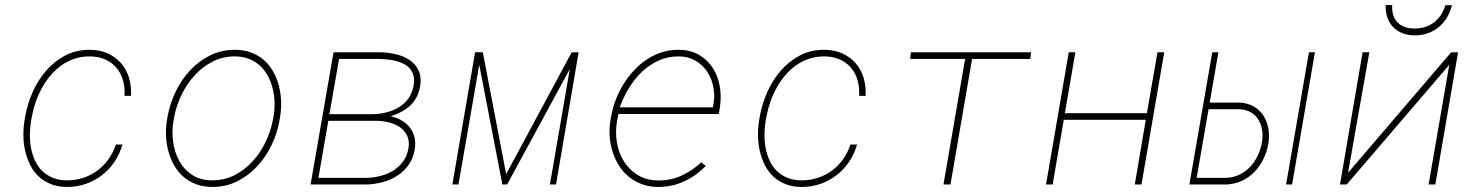

<svg xmlns="http://www.w3.org/2000/svg" viewBox="-20 -737 5909 767"><path d="M248 -16.6Q282.7 -16.6 313.5 -26.9Q344.2 -37.1 369.4 -55.9Q394.5 -74.7 413.3 -101.1Q432.1 -127.4 442.9 -159.7H469.2Q458.5 -122.1 437.5 -90.8Q416.5 -59.6 387.7 -37.4Q358.9 -15.1 323.5 -2.7Q288.1 9.8 248.5 9.8Q212.4 9.8 184.3 -1.2Q156.2 -12.2 135.5 -31.2Q114.7 -50.3 101.6 -75.9Q88.4 -101.6 81.3 -130.9Q74.2 -160.2 73.5 -191.7Q72.8 -223.1 77.6 -253.9L81.1 -274.4Q89.8 -322.8 110.8 -369.9Q131.8 -417 164.1 -454.3Q196.3 -491.7 239.7 -514.9Q283.2 -538.1 337.4 -538.1Q377.9 -538.1 409.7 -523.9Q441.4 -509.8 463.1 -485.1Q484.9 -460.4 495.1 -426.8Q505.4 -393.1 503.4 -354H477.5Q479.5 -387.7 471.2 -416.5Q462.9 -445.3 444.8 -466.6Q426.8 -487.8 399.7 -499.8Q372.6 -511.7 337.9 -511.7Q305.2 -511.7 277.1 -502.2Q249 -492.7 225.3 -475.8Q201.7 -459 182.4 -436.3Q163.1 -413.6 148.4 -387.2Q133.8 -360.8 123.5 -332Q113.3 -303.2 107.9 -274.4L104 -253.9Q99.6 -227.1 99.4 -199Q99.1 -170.9 104.2 -144.5Q109.4 -118.2 120.1 -95Q130.9 -71.8 148.4 -54.4Q166 -37.1 190.7 -26.9Q215.3 -16.6 248 -16.6Z M649.9 -274.4Q659.2 -323.7 681.9 -371.1Q704.6 -418.5 739 -455.6Q773.4 -492.7 818.6 -515.4Q863.8 -538.1 918 -538.1Q954.1 -538.1 982.9 -527.3Q1011.7 -516.6 1033.4 -497.8Q1055.2 -479 1070.1 -453.4Q1085 -427.7 1093 -398.4Q1101.1 -369.1 1102.8 -337.4Q1104.5 -305.7 1099.6 -274.4L1096.2 -253.9Q1087.4 -204.6 1064.7 -157.2Q1042 -109.9 1007.6 -72.8Q973.1 -35.6 928 -12.9Q882.8 9.8 828.6 9.8Q792.5 9.8 763.7 -1Q734.9 -11.7 713.1 -30.5Q691.4 -49.3 676.5 -75Q661.6 -100.6 653.3 -129.9Q645 -159.2 643.3 -190.9Q641.6 -222.7 646.5 -253.9ZM672.9 -253.9Q666 -212.9 671.6 -170.7Q677.2 -128.4 696 -94.2Q714.8 -60.1 747.6 -38.3Q780.3 -16.6 828.6 -16.6Q877 -16.6 917.2 -37.4Q957.5 -58.1 988.5 -91.8Q1019.5 -125.5 1040 -168Q1060.5 -210.4 1069.3 -253.9L1073.2 -274.4Q1077.6 -301.8 1076.7 -329.8Q1075.7 -357.9 1069.1 -384.3Q1062.5 -410.6 1050 -433.8Q1037.6 -457 1018.8 -474.4Q1000 -491.7 974.9 -501.7Q949.7 -511.7 918 -511.7Q870.1 -511.7 829.6 -491Q789.1 -470.2 758.1 -436.5Q727.1 -402.8 706.3 -360.4Q685.5 -317.9 676.8 -274.4Z M1220.7 0 1312.5 -528.3H1496.1Q1527.8 -527.8 1559.6 -520.8Q1591.3 -513.7 1615.2 -497.8Q1639.2 -481.9 1651.9 -456.1Q1664.6 -430.2 1658.2 -391.6Q1653.8 -366.7 1643.6 -347.9Q1633.3 -329.1 1618.2 -314.9Q1603 -300.8 1583.7 -290.5Q1564.5 -280.3 1542 -272.9L1543.9 -271.5Q1567.4 -266.1 1586.4 -254.6Q1605.5 -243.2 1617.9 -226.8Q1630.4 -210.4 1635.7 -189.2Q1641.1 -168 1637.2 -143.1Q1631.8 -106.4 1613.3 -79.8Q1594.7 -53.2 1567.9 -35.6Q1541 -18.1 1508.3 -9.3Q1475.6 -0.5 1441.9 0ZM1291.5 -254.4 1252 -26.4H1441.9Q1470.2 -26.9 1498 -33.7Q1525.9 -40.5 1549.1 -54.4Q1572.3 -68.4 1588.9 -90.1Q1605.5 -111.8 1611.3 -142.6Q1616.7 -172.4 1607.2 -193.4Q1597.7 -214.4 1579.1 -227.8Q1560.5 -241.2 1535.6 -247.6Q1510.7 -253.9 1485.8 -254.4ZM1295.9 -280.8H1467.8Q1495.6 -281.2 1522.5 -287.8Q1549.3 -294.4 1571.8 -307.6Q1594.2 -320.8 1610.1 -341.8Q1626 -362.8 1631.8 -393.1Q1636.2 -415 1632.6 -431.6Q1628.9 -448.2 1619.6 -460.2Q1610.4 -472.2 1596.4 -480Q1582.5 -487.8 1565.9 -492.4Q1549.3 -497.1 1531.2 -499Q1513.2 -501 1496.1 -501.5H1334.5Z M2002 -41.5 2263.7 -527.8 2291.5 -528.3 2201.2 0H2176.8L2256.3 -461.4L2005.9 0H1986.8L1894.5 -478L1811.5 0H1787.1L1877.9 -528.3H1908.7Z M2609.4 9.8Q2574.2 9.8 2544.9 -1Q2515.6 -11.7 2492.7 -30.3Q2469.7 -48.8 2453.6 -74Q2437.5 -99.1 2428 -128.2Q2418.5 -157.2 2415.8 -189.2Q2413.1 -221.2 2418 -252.9L2421.9 -274.4Q2427.7 -306.6 2439.9 -338.6Q2452.1 -370.6 2470.2 -399.9Q2488.3 -429.2 2511.5 -454.6Q2534.7 -480 2562.5 -498.5Q2590.3 -517.1 2622.1 -527.6Q2653.8 -538.1 2689.5 -538.1Q2736.3 -538.1 2770.5 -518.8Q2804.7 -499.5 2825.9 -467.8Q2847.2 -436 2854.7 -395.5Q2862.3 -355 2856.4 -312.5L2851.6 -281.7H2450.7L2449.2 -274.4L2444.8 -252.9Q2437.5 -210.9 2444.3 -168.7Q2451.2 -126.5 2472.2 -92.8Q2493.2 -59.1 2527.6 -37.8Q2562 -16.6 2608.9 -16.1Q2659.2 -15.6 2702.1 -35.2Q2745.1 -54.7 2781.2 -88.4L2799.3 -74.2Q2761.2 -34.7 2713.1 -12.5Q2665 9.8 2609.4 9.8ZM2689.9 -511.7Q2646 -511.7 2608.9 -494.1Q2571.8 -476.6 2542.2 -448Q2512.7 -419.4 2491 -382.8Q2469.2 -346.2 2455.6 -308.1H2827.6L2829.1 -314.5Q2836.4 -350.1 2830.3 -385.5Q2824.2 -420.9 2806.4 -448.7Q2788.6 -476.6 2759 -494.1Q2729.5 -511.7 2689.9 -511.7Z M3182.6 -16.6Q3217.3 -16.6 3248 -26.9Q3278.8 -37.1 3304 -55.9Q3329.1 -74.7 3347.9 -101.1Q3366.7 -127.4 3377.4 -159.7H3403.8Q3393.1 -122.1 3372.1 -90.8Q3351.1 -59.6 3322.3 -37.4Q3293.5 -15.1 3258.1 -2.7Q3222.7 9.8 3183.1 9.8Q3147 9.8 3118.9 -1.2Q3090.8 -12.2 3070.1 -31.2Q3049.3 -50.3 3036.1 -75.9Q3022.9 -101.6 3015.9 -130.9Q3008.8 -160.2 3008.1 -191.7Q3007.3 -223.1 3012.2 -253.9L3015.6 -274.4Q3024.4 -322.8 3045.4 -369.9Q3066.4 -417 3098.6 -454.3Q3130.9 -491.7 3174.3 -514.9Q3217.8 -538.1 3272 -538.1Q3312.5 -538.1 3344.2 -523.9Q3376 -509.8 3397.7 -485.1Q3419.4 -460.4 3429.7 -426.8Q3439.9 -393.1 3438 -354H3412.1Q3414.1 -387.7 3405.8 -416.5Q3397.5 -445.3 3379.4 -466.6Q3361.3 -487.8 3334.2 -499.8Q3307.1 -511.7 3272.5 -511.7Q3239.7 -511.7 3211.7 -502.2Q3183.6 -492.7 3159.9 -475.8Q3136.2 -459 3116.9 -436.3Q3097.7 -413.6 3083 -387.2Q3068.4 -360.8 3058.1 -332Q3047.9 -303.2 3042.5 -274.4L3038.6 -253.9Q3034.2 -227.1 3033.9 -199Q3033.7 -170.9 3038.8 -144.5Q3043.9 -118.2 3054.7 -95Q3065.4 -71.8 3083 -54.4Q3100.6 -37.1 3125.2 -26.9Q3149.9 -16.6 3182.6 -16.6Z M4095.7 -501.5H3863.3L3776.9 0H3749L3835.4 -501.5H3615.7L3619.1 -528.3H4099.1Z M4540 0H4513.2L4557.1 -258.3H4229.5L4185.1 0H4158.7L4249.5 -528.3H4275.9L4233.9 -284.7H4561.5L4604 -528.3H4630.9Z M4812.5 -327.1H4931.2Q4964.8 -325.7 4988.8 -311.5Q5012.7 -297.4 5027.3 -274.7Q5042 -252 5046.9 -223.1Q5051.8 -194.3 5046.9 -163.6Q5041.5 -131.3 5027.3 -102.3Q5013.2 -73.2 4991.7 -50.8Q4970.2 -28.3 4941.7 -14.9Q4913.1 -1.5 4879.4 0H4731.4L4822.8 -528.3H4847.2ZM4808.1 -300.8 4760.3 -26.4H4878.4Q4907.2 -27.8 4931.2 -39.3Q4955.1 -50.8 4973.1 -69.6Q4991.2 -88.4 5003.2 -112.8Q5015.1 -137.2 5020.5 -164.6Q5025.4 -189.5 5022.5 -213.4Q5019.5 -237.3 5008.5 -256.3Q4997.6 -275.4 4978.3 -287.4Q4959 -299.3 4930.7 -300.8ZM5141.6 0H5117.7L5209 -528.3H5232.9Z M5776.9 -527.8 5804.7 -528.3 5713.9 0H5687L5769.5 -478L5359.9 0H5333L5423.3 -528.3H5450.2L5365.2 -46.9ZM5780.3 -716.3Q5773.9 -689.5 5760.5 -667.2Q5747.1 -645 5728 -629.2Q5709 -613.3 5684.6 -604.5Q5660.2 -595.7 5631.8 -595.7Q5604 -595.7 5582 -604.5Q5560.1 -613.3 5544.9 -629.2Q5529.8 -645 5522.2 -667.2Q5514.6 -689.5 5515.6 -716.8H5541.5Q5539.1 -671.9 5562.7 -647.5Q5586.4 -623 5631.8 -623Q5677.7 -623.5 5709.5 -648.4Q5741.2 -673.3 5753.9 -716.3Z"/></svg>

Font: Roboto Mono Thin
Style: Italic
Weight: 250
Designer: Google
Version: Version 2.000985; 2015; ttfautohint (v1.3)